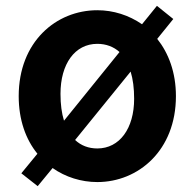

<svg xmlns="http://www.w3.org/2000/svg" viewBox="-20 -609 666 657"><path d="M109 28 160 -34C204 -3 258 14 313 14C453 14 582 -94 582 -280C582 -361 557 -427 518 -476L573 -544L517 -589L466 -526C421 -557 368 -574 313 -574C172 -574 44 -466 44 -280C44 -199 68 -132 108 -83L53 -16ZM313 -101C283 -101 257 -111 237 -130L427 -364C435 -338 439 -307 439 -271C439 -169 389 -101 313 -101ZM199 -196C191 -222 187 -252 187 -288C187 -390 236 -459 313 -459C343 -459 369 -449 389 -431Z"/></svg>

Font: Noto Sans Mono CJK SC
Style: Bold
Weight: 700
Designer: Ryoko NISHIZUKA 西塚涼子 (kana, bopomofo & ideographs); Paul D. Hunt (Latin, Greek & Cyrillic); Sandoll Communications 산돌커뮤니
Foundry: Adobe
Version: Version 2.004;hotconv 1.0.118;makeotfexe 2.5.65603